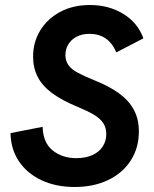

<svg xmlns="http://www.w3.org/2000/svg" viewBox="-20 -733 615 766"><path d="M278 13Q203 13 145.5 -14Q88 -41 55.5 -89.5Q23 -138 22 -202L150 -227Q152 -163 190.5 -132.5Q229 -102 284 -102Q321 -102 348 -114Q375 -126 389.5 -148Q404 -170 404 -198Q404 -224 391.5 -242.5Q379 -261 353.5 -276Q328 -291 289 -307Q228 -332 188.5 -361Q149 -390 130.5 -426Q112 -462 112 -507Q112 -565 140.5 -611.5Q169 -658 220 -685.5Q271 -713 339 -713Q414 -713 472 -677.5Q530 -642 552 -580L444 -524Q428 -562 401 -580Q374 -598 338 -598Q307 -598 285.5 -586.5Q264 -575 252.5 -556Q241 -537 241 -513Q241 -491 252.5 -474Q264 -457 290 -443Q316 -429 358 -412Q416 -389 455 -360.5Q494 -332 514 -295Q534 -258 534 -208Q534 -143 501.5 -92.5Q469 -42 411 -14.5Q353 13 278 13Z"/></svg>

Font: Hanken Grotesk
Style: Bold Italic
Weight: 700
Italic angle: -8°
Designer: Alfredo Marco Pradil
Foundry: Hanken Design Co.
Version: Version 3.013